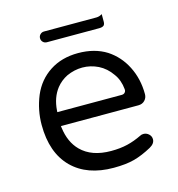

<svg xmlns="http://www.w3.org/2000/svg" viewBox="-98 -720 749 809"><g transform="rotate(-15 276.5 -315.5)"><path d="M429.7 -304.2Q429.7 -303.2 429.7 -301.8Q429.7 -300.3 429.7 -298.3Q428.7 -293 424.8 -289.1Q419.9 -284.2 411.1 -284.2H130.4L130.9 -291.5Q134.8 -347.2 164.1 -384.8Q183.6 -409.2 211.9 -423.3Q245.6 -438.5 280.3 -438.5Q315.9 -438.5 349.1 -422.4Q382.3 -405.8 404.8 -373Q425.8 -345.2 429.7 -304.2ZM467.3 -38.1Q490.2 -50.8 490.2 -69.8Q490.2 -83 480.2 -92.3Q470.2 -101.6 457 -101.6Q448.2 -101.6 442.4 -98.1Q410.6 -82.5 379.2 -75Q347.7 -67.4 307.6 -67.4Q223.1 -67.4 176.8 -113.8Q139.2 -151.4 130.9 -215.8L129.9 -223.6H467.8Q485.4 -223.6 496.1 -234.9Q506.8 -246.1 506.8 -261.7Q506.8 -328.6 479 -383.3Q451.7 -437.5 402.3 -469.7Q350.6 -502 278.8 -502Q207 -502 155 -468Q103 -434.1 77.6 -374.5Q52.7 -314 52.7 -249Q52.7 -127.4 119.1 -61Q184.6 3.9 299.8 3.9Q354.5 3.9 390.9 -6.1Q427.2 -16.1 467.3 -38.1ZM418 -634.8Q405.8 -627 392.6 -627H164.1Q154.3 -627 147.5 -620.1Q140.6 -613.3 140.6 -603.5Q140.6 -593.8 147.5 -586.9Q154.3 -580.1 164.1 -580.1H392.6Q406.7 -580.1 413.1 -585.9Q418 -591.3 418 -601.6ZM404.8 -373Q404.8 -373 404.8 -373Z"/></g></svg>

Font: YuPearl-Light
Style: Light
Weight: 300
Designer: Max Yao
Foundry: Max-Everyday
Version: Version 1.011; ttfautohint (v1.8.3)